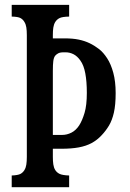

<svg xmlns="http://www.w3.org/2000/svg" viewBox="-20 -780 540 800"><path d="M28.8 -48.8Q54.7 -49.8 65.2 -55.4Q75.7 -61 82 -71.8Q87.9 -81.5 89.8 -94.7Q91.8 -107.9 91.8 -126V-633.8Q91.8 -652.3 89.8 -665.3Q87.9 -678.2 82 -688Q75.7 -699.2 65.2 -704.8Q54.7 -710.4 28.8 -710.9V-759.8H268.1V-710.9Q240.2 -710.4 228.5 -704.8Q216.8 -699.2 210 -688Q204.1 -678.2 202.1 -664.8Q200.2 -651.4 200.2 -633.8V-620.1H250Q283.2 -620.1 307.9 -615Q332.5 -609.9 353 -600.1Q373.5 -590.3 393.1 -575.2Q410.6 -561.5 426.5 -537.1Q442.4 -512.7 452.1 -476.6Q461.9 -440.4 461.9 -392.1Q461.9 -343.3 454.6 -311Q447.3 -278.8 434.1 -256.8Q420.9 -234.9 403.8 -216.8Q384.8 -196.3 361.6 -183.8Q338.4 -171.4 307.9 -165.8Q277.3 -160.2 235.8 -160.2H200.2V-126Q200.2 -108.9 202.1 -95.2Q204.1 -81.5 210 -71.8Q216.8 -61 228.5 -55.4Q240.2 -49.8 268.1 -48.8V0H28.8ZM238.8 -217.8Q258.8 -217.8 277.6 -227.3Q296.4 -236.8 310.1 -257.8Q322.8 -277.8 332.3 -309.6Q341.8 -341.3 341.8 -393.1Q341.8 -440.4 335.4 -474.4Q329.1 -508.3 314.9 -527.8Q302.2 -545.9 286.4 -554Q270.5 -562 253.9 -562H245.1Q230 -562 222.2 -557.6Q214.4 -553.2 210 -547.9Q204.1 -540.5 202.1 -525.9Q200.2 -511.2 200.2 -484.9V-217.8Z"/></svg>

Font: BIZ UDMincho
Style: Bold
Weight: 700
Monospace: yes
Designer: TypeBank Co., Ltd.
Foundry: Morisawa Inc.
Version: Version 1.06